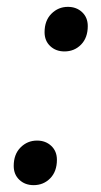

<svg xmlns="http://www.w3.org/2000/svg" viewBox="-20 -530 296 560"><path d="M78 10Q53 10 36.5 -5.5Q20 -21 20 -46Q20 -80 40 -100Q60 -120 88 -120Q113 -120 129.5 -104.5Q146 -89 146 -64Q146 -30 126.5 -10Q107 10 78 10ZM168 -380Q143 -380 126.5 -395.5Q110 -411 110 -436Q110 -470 130 -490Q150 -510 178 -510Q203 -510 219.5 -494.5Q236 -479 236 -454Q236 -420 216.5 -400Q197 -380 168 -380Z"/></svg>

Font: Prodigy Sans
Style: Italic
Weight: 400
Italic angle: -13°
Designer: Wei Huang
Foundry: Wei Huang
Version: Version 1.003; ttfautohint (v1.8.3)